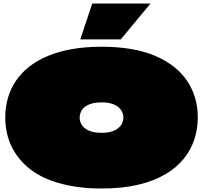

<svg xmlns="http://www.w3.org/2000/svg" viewBox="-20 -1047 1160 1097"><path d="M560 -780Q468 -780 391.5 -766.5Q315 -753 254 -727.5Q193 -702 147.5 -666.5Q102 -631 71.5 -586Q41 -541 25.5 -488Q10 -435 10 -376Q10 -331 19.5 -287Q29 -243 49.5 -203Q70 -163 101.5 -127.5Q133 -92 176.5 -63Q220 -34 277 -13.5Q334 7 404.5 18.5Q475 30 560 30Q679 30 769.5 8.5Q860 -13 925 -51.5Q990 -90 1031 -141.5Q1072 -193 1091 -252.5Q1110 -312 1110 -376Q1110 -494 1049 -585Q988 -676 866 -728Q744 -780 560 -780ZM561 -462Q596 -462 620 -454Q644 -446 658 -433.5Q672 -421 678.5 -406Q685 -391 685 -376Q685 -363 681 -350.5Q677 -338 667.5 -326.5Q658 -315 643.5 -306.5Q629 -298 608.5 -293Q588 -288 561 -288Q515 -288 487 -301Q459 -314 447 -334Q435 -354 435 -375Q435 -391 441.5 -406.5Q448 -422 462.5 -434.5Q477 -447 501.5 -454.5Q526 -462 561 -462ZM507 -1027 439 -822H670L840 -1027Z"/></svg>

Font: Climate Crisis
Style: Regular
Weight: 400
Version: Version 1.003